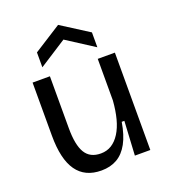

<svg xmlns="http://www.w3.org/2000/svg" viewBox="-138 -844 846 958"><g transform="rotate(-20 285.0 -365.5)"><path d="M237 13Q150 13 106.5 -48.5Q63 -110 63 -235V-517H155V-241Q155 -152 180.5 -110Q206 -68 263 -68Q295 -68 320 -83.5Q345 -99 364 -129Q383 -159 394 -201Q405 -243 409 -296V-517H500V-229V0H418L428 -181H414Q403 -114 379.5 -71Q356 -28 320.5 -7.5Q285 13 237 13ZM135 -572V-651L281 -744L427 -651V-572L281 -666Z"/></g></svg>

Font: Bricolage Grotesque 36pt
Style: Regular
Weight: 400
Designer: Mathieu Triay
Foundry: Atelier Triay
Version: Version 1.001;gftools[0.9.33.dev8+g029e19f]